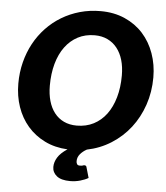

<svg xmlns="http://www.w3.org/2000/svg" viewBox="-60 -789 880 1016"><g transform="rotate(5 380.0 -281.0)"><path d="M359.5 -122Q409.5 -122 449.2 -142.5Q489 -163 516.8 -200.5Q544.5 -238 559.5 -290.5Q574.5 -343 574.5 -407Q574.5 -452 563.8 -488.8Q553 -525.5 532.2 -551.8Q511.5 -578 481.5 -592.2Q451.5 -606.5 413.5 -606.5Q363.5 -606.5 324 -585.8Q284.5 -565 256.8 -527.5Q229 -490 214.2 -437.2Q199.5 -384.5 199.5 -320.5Q199.5 -275.5 210 -239Q220.5 -202.5 240.8 -176.5Q261 -150.5 291 -136.2Q321 -122 359.5 -122ZM446.5 148.5Q429 159 403.5 166.2Q378 173.5 350 173.5Q302.5 173.5 279 154.5Q255.5 135.5 255.5 106.5Q255.5 81 270.8 56Q286 31 322 7.5Q254.5 4 200.8 -22.5Q147 -49 109.5 -92.5Q72 -136 52.2 -193.5Q32.5 -251 32.5 -317Q32.5 -376 46.2 -430.2Q60 -484.5 85.2 -531Q110.5 -577.5 146.5 -615.5Q182.5 -653.5 227 -680.2Q271.5 -707 323.5 -721.8Q375.5 -736.5 433.5 -736.5Q505 -736.5 562.2 -711.2Q619.5 -686 659.2 -642Q699 -598 720.2 -538.5Q741.5 -479 741.5 -411Q741.5 -333.5 718 -264.8Q694.5 -196 652.5 -142Q610.5 -88 552 -51Q493.5 -14 423.5 0H424Q403 11.5 389.2 28Q375.5 44.5 375.5 65.5Q375.5 75.5 379.8 81.5Q384 87.5 394 87.5Q400 87.5 403.8 87Q407.5 86.5 409.8 85.8Q412 85 413.8 84.2Q415.5 83.5 418 83.5Q429 83.5 430.5 93Z"/></g></svg>

Font: Lato ExtraBold
Style: Italic
Weight: 800
Italic angle: -7°
Designer: Lukasz Dziedzic with Adam Twardoch and Botio Nikoltchev
Foundry: tyPoland Lukasz Dziedzic
Version: Version 2.015; 2015-08-06; http://www.latofonts.com/